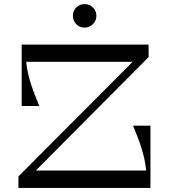

<svg xmlns="http://www.w3.org/2000/svg" viewBox="-20 -918 825 938"><path d="M393 -783C425 -783 451 -809 451 -841C451 -873 425 -898 393 -898C361 -898 336 -873 336 -841C336 -809 361 -783 393 -783ZM630 -304C658 -235 686 -169 694 -85H155L706 -639V-700H86V-400H172C144 -470 116 -534 108 -616H628L70 -56V0H715V-304Z"/></svg>

Font: Space Cowgirl
Style: Regular
Weight: 400
Designer: Valery Marier
Foundry: Valery Marier
Version: Version 1.000;hotconv 1.0.109;makeotfexe 2.5.65596